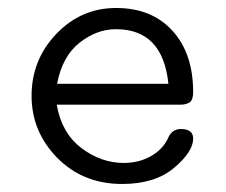

<svg xmlns="http://www.w3.org/2000/svg" viewBox="-20 -457 565 481"><path d="M271 -437Q359.9 -437 411.9 -380.1Q463.9 -323.2 463.9 -226.1Q463.9 -206.1 454.8 -200.4Q445.8 -194.8 433.1 -194.8H122.1Q134.3 -124 183.6 -86.4Q232.9 -48.8 290 -48.8Q328.1 -48.8 358.2 -65.9Q388.2 -83 400.9 -110.8Q410.6 -133.8 433.1 -133.8Q463.9 -133.8 463.9 -109.9Q463.9 -76.7 416 -36.4Q368.2 3.9 286.1 3.9Q188 3.9 123.5 -61.5Q59.1 -127 59.1 -217Q59.1 -307.1 121.1 -372.1Q183.1 -437 271 -437ZM123 -247.1H401.9Q387.7 -384.3 270 -383.8Q222.2 -383.8 179.2 -349.9Q136.2 -315.9 123 -247.1Z"/></svg>

Font: CMU Typewriter Text
Style: Light
Weight: 200
Version: Version 0.7.0